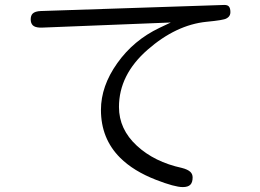

<svg xmlns="http://www.w3.org/2000/svg" viewBox="-20 -699 1040 769"><path d="M384.3 -258.8Q384.3 -144 460.9 -67.4Q514.6 -13.7 605.5 21.5Q679.7 50.3 711.9 50.3Q732.9 50.3 742.2 41Q751.5 31.7 751.5 11.7Q751.5 -1.5 742.7 -10.3Q731.9 -20.5 708.5 -26.4Q598.6 -50.3 528.3 -115.2Q456.5 -181.2 456.5 -270.5Q456.5 -399.4 570.8 -499.5Q685.1 -599.6 807.6 -611.8Q875.5 -618.2 886.7 -625Q892.1 -627.9 895.5 -631.3Q902.8 -638.7 902.8 -650.4Q902.8 -667 896 -673.8Q890.6 -679.2 878.4 -679.2Q877.9 -679.2 143.1 -654.8Q120.1 -653.8 110.8 -644.5Q103 -636.7 103 -621.3Q103 -606 111.3 -597.7Q119.6 -589.4 139.6 -588.4H148.4L664.1 -608.9L618.7 -587.4Q515.1 -538.1 449.7 -446Q384.3 -354 384.3 -258.8Z"/></svg>

Font: YuPearl-ExtraLight
Style: ExtraLight
Weight: 200
Designer: Max Yao
Foundry: Max-Everyday
Version: Version 1.011; ttfautohint (v1.8.3)